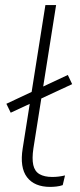

<svg xmlns="http://www.w3.org/2000/svg" viewBox="-20 -725 315 753"><path d="M177 8Q115 8 86 -30Q57 -68 69 -143L158 -705H200L111 -143Q105 -103 110.5 -78Q116 -53 135 -42Q154 -31 185 -31Q198 -31 210 -32.5Q222 -34 235 -37L226 1Q215 5 201.5 6.5Q188 8 177 8ZM22 -283 5 -318 246 -431 263 -395Z"/></svg>

Font: Nunito Sans 12pt ExtraLight 12pt ExtraLight
Style: Italic
Weight: 250
Italic angle: -9°
Version: Version 3.101;gftools[0.9.27]